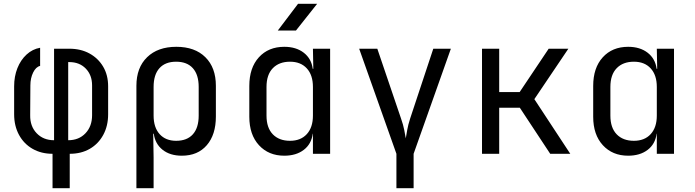

<svg xmlns="http://www.w3.org/2000/svg" viewBox="-20 -805 3640 1005"><path d="M255 180V0Q196 0 150.5 -26Q105 -52 79.5 -99Q54 -146 54 -207V-353Q54 -405 71 -448Q88 -491 119 -519.5Q150 -548 190 -555V-460Q168 -455 153.5 -425.5Q139 -396 139 -358L138 -202Q137 -144 172 -107.5Q207 -71 263 -71V-550H343Q403 -550 448.5 -525Q494 -500 520 -456Q546 -412 546 -353V-207Q546 -146 520.5 -99Q495 -52 450 -26Q405 0 345 0V180ZM337 -71Q393 -71 427.5 -107.5Q462 -144 462 -202V-358Q462 -412 429 -446Q396 -480 343 -480H337Z M694 180V-356Q694 -451 750 -505.5Q806 -560 903 -560Q1000 -560 1055 -505.5Q1110 -451 1110 -356V-195Q1110 -100 1062.5 -45Q1015 10 932 10Q870 10 831 -21Q792 -52 785 -105H782L784 20V180ZM902 -68Q959 -68 989.5 -102Q1020 -136 1020 -200V-350Q1020 -414 989.5 -448Q959 -482 902 -482Q845 -482 814.5 -448Q784 -414 784 -350V-200Q784 -138 815.5 -103Q847 -68 902 -68Z M1434 -645 1540 -785H1640L1529 -645ZM1468 10Q1386 10 1335.5 -45Q1285 -100 1285 -194V-355Q1285 -450 1335 -505Q1385 -560 1468 -560Q1530 -560 1570 -529Q1610 -498 1617 -445H1620L1618 -550H1708V0H1618V-105H1617Q1610 -51 1570 -20.5Q1530 10 1468 10ZM1498 -68Q1554 -68 1586 -103Q1618 -138 1618 -200V-350Q1618 -412 1586 -447Q1554 -482 1498 -482Q1441 -482 1408 -448Q1375 -414 1375 -350V-200Q1375 -136 1408 -102Q1441 -68 1498 -68Z M2055 180V0L1860 -550H1955L2079 -185Q2091 -151 2096 -124.5Q2101 -98 2104 -81Q2107 -98 2111.5 -124.5Q2116 -151 2127 -185L2248 -550H2340L2145 0V180Z M2503 0V-550H2593V-323H2700L2852 -550H2955L2777 -286L2965 0H2860L2701 -241H2593V0Z M3268 10Q3186 10 3135.5 -45Q3085 -100 3085 -194V-355Q3085 -450 3135 -505Q3185 -560 3268 -560Q3330 -560 3370 -529Q3410 -498 3417 -445H3420L3418 -550H3508V0H3418V-105H3417Q3410 -51 3370 -20.5Q3330 10 3268 10ZM3298 -68Q3354 -68 3386 -103Q3418 -138 3418 -200V-350Q3418 -412 3386 -447Q3354 -482 3298 -482Q3241 -482 3208 -448Q3175 -414 3175 -350V-200Q3175 -136 3208 -102Q3241 -68 3298 -68Z"/></svg>

Font: JetBrainsMonoNL NF
Style: Regular
Weight: 400
Designer: Philipp Nurullin, Konstantin Bulenkov
Foundry: JetBrains
Version: Version 2.304; ttfautohint (v1.8.4.7-5d5b);Nerd Fonts 3.2.1